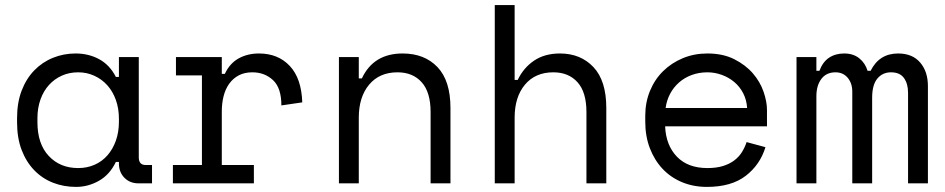

<svg xmlns="http://www.w3.org/2000/svg" viewBox="-20 -720 3712 754"><path d="M447 -84H435Q411 -34 368.5 -10Q326 14 279 14Q230 14 188 -2.5Q146 -19 114.5 -51.5Q83 -84 65 -131Q47 -178 47 -240V-256Q47 -317 65 -364Q83 -411 114.5 -443.5Q146 -476 188 -493Q230 -510 277 -510Q328 -510 369.5 -487.5Q411 -465 435 -418H447V-496H525V-102Q525 -72 552 -72H577V0H524Q490 0 468.5 -22Q447 -44 447 -78ZM287 -60Q322 -60 351.5 -73Q381 -86 402 -110Q423 -134 435 -167.5Q447 -201 447 -242V-254Q447 -294 435 -327.5Q423 -361 401.5 -385Q380 -409 350.5 -422.5Q321 -436 287 -436Q252 -436 223 -423Q194 -410 172.5 -386.5Q151 -363 139 -329.5Q127 -296 127 -256V-240Q127 -155 171.5 -107.5Q216 -60 287 -60Z M671 -496H851V-430H863Q882 -471 917 -490.5Q952 -510 997 -510Q1072 -510 1118 -461Q1164 -412 1167 -318L1085 -306Q1085 -375 1052 -405.5Q1019 -436 971 -436Q940 -436 917.5 -424Q895 -412 880 -391Q865 -370 858 -342Q851 -314 851 -282V-72H977V0H659V-72H773V-424H671Z M1389 0H1311V-496H1389V-412H1401Q1447 -510 1561 -510Q1647 -510 1698 -456.5Q1749 -403 1749 -296V0H1671V-280Q1671 -358 1636 -397Q1601 -436 1541 -436Q1470 -436 1429.5 -387.5Q1389 -339 1389 -258Z M2001 0H1923V-700H2001V-406H2013Q2036 -454 2077.5 -482Q2119 -510 2179 -510Q2260 -510 2310.5 -456.5Q2361 -403 2361 -296V0H2283V-280Q2283 -358 2248 -397Q2213 -436 2153 -436Q2082 -436 2041.5 -387.5Q2001 -339 2001 -258Z M2592 -224Q2595 -150 2638 -105Q2681 -60 2758 -60Q2793 -60 2819 -68Q2845 -76 2863.5 -90Q2882 -104 2893.5 -122.5Q2905 -141 2912 -162L2986 -142Q2965 -73 2908.5 -29.5Q2852 14 2756 14Q2703 14 2658.5 -4.5Q2614 -23 2582 -57Q2550 -91 2532 -138Q2514 -185 2514 -242V-266Q2514 -318 2532.5 -363Q2551 -408 2584 -440.5Q2617 -473 2661.5 -491.5Q2706 -510 2758 -510Q2819 -510 2863.5 -487.5Q2908 -465 2936.5 -432Q2965 -399 2978.5 -360Q2992 -321 2992 -288V-224ZM2758 -436Q2725 -436 2696.5 -425.5Q2668 -415 2646.5 -396Q2625 -377 2611.5 -351.5Q2598 -326 2594 -296H2914Q2912 -328 2898.5 -354Q2885 -380 2863.5 -398Q2842 -416 2814.5 -426Q2787 -436 2758 -436Z M3624 0H3546V-356Q3546 -391 3530 -413.5Q3514 -436 3479 -436Q3446 -436 3425.5 -411.5Q3405 -387 3405 -336V0H3327V-360Q3327 -393 3309 -414.5Q3291 -436 3261 -436Q3225 -436 3205.5 -410Q3186 -384 3186 -342V0H3108V-496H3186V-442H3198Q3211 -477 3236 -493.5Q3261 -510 3295 -510Q3331 -510 3354.5 -491Q3378 -472 3387 -442H3399Q3433 -510 3507 -510Q3563 -510 3593.5 -474.5Q3624 -439 3624 -382Z"/></svg>

Font: Space Mono
Style: Regular
Weight: 400
Monospace: yes
Designer: Colophon Foundry / Benjamin Critton
Foundry: Colophon Foundry
Version: Version 1.000;PS 1.003;hotconv 1.0.81;makeotf.lib2.5.63406